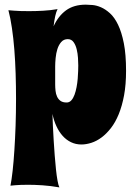

<svg xmlns="http://www.w3.org/2000/svg" viewBox="-20 -604 581 824"><path d="M16.1 -560.1Q27.3 -559.1 41.5 -558.1Q53.7 -557.1 70.1 -556.6Q86.4 -556.2 106 -556.2Q133.3 -556.2 164.8 -557.9Q196.3 -559.6 227.1 -564.9Q221.2 -553.7 217 -534.9Q212.9 -516.1 210 -491.2Q230 -535.2 263.4 -559.6Q296.9 -584 348.1 -584Q359.4 -584 376.7 -582.5Q394 -581.1 413.3 -572.8Q432.6 -564.5 451.9 -547.1Q471.2 -529.8 486.6 -498Q502 -466.3 511.5 -418.2Q521 -370.1 521 -299.8Q521 -241.2 512.5 -195.1Q503.9 -148.9 489.5 -113.8Q475.1 -78.6 455.8 -54Q436.5 -29.3 415.3 -13.7Q394 2 371.8 9Q349.6 16.1 329.1 16.1Q305.2 16.1 284.9 6.3Q264.6 -3.4 249 -20.8Q233.4 -38.1 222.2 -62.3Q210.9 -86.4 205.1 -115.2Q205.6 -92.8 207 -63Q208.5 -33.2 210.4 -1.2Q212.4 30.8 214.8 63Q217.3 95.2 220.2 122.8Q223.1 150.4 226.8 170.9Q230.5 191.4 234.9 200.2Q195.8 193.4 162.1 191.2Q128.4 189 101.1 189Q83.5 189 69.3 189.5Q55.2 189.9 45.4 190.9Q33.7 191.9 24.9 192.9Q29.8 168.5 34.2 129.2Q38.6 89.8 41.7 40.8Q44.9 -8.3 46.9 -64.7Q48.8 -121.1 48.8 -180.2Q48.8 -234.4 47.1 -288.1Q45.4 -341.8 41.5 -391.1Q37.6 -440.4 31.2 -483.6Q24.9 -526.9 16.1 -560.1ZM216.8 -319.8V-241.2Q216.8 -228 218.3 -214.4Q219.7 -200.7 224.9 -189.5Q230 -178.2 239.7 -171.1Q249.5 -164.1 266.1 -164.1Q277.8 -164.1 286.1 -173.3Q294.4 -182.6 299.8 -197.3Q305.2 -211.9 308.6 -230Q312 -248 313.5 -265.9Q314.9 -283.7 315.4 -299.1Q315.9 -314.5 315.9 -323.2Q315.9 -336.4 314.7 -355.5Q313.5 -374.5 309.1 -392.6Q304.7 -410.6 295.7 -423.3Q286.6 -436 271 -436Q253.4 -436 242.7 -423.6Q231.9 -411.1 226.3 -393.3Q220.7 -375.5 218.8 -355.2Q216.8 -335 216.8 -319.8Z"/></svg>

Font: Spicy Rice
Style: Regular
Weight: 400
Version: Version 1.000